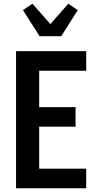

<svg xmlns="http://www.w3.org/2000/svg" viewBox="-20 -1009 540 1029"><path d="M66 0V-735H442V-630H190V-435H385V-330H190V-105H442V0ZM192 -815 103 -955 154 -989 250 -880 346 -989 397 -955 308 -815Z"/></svg>

Font: Iosevka SS18 Extrabold
Style: Regular
Weight: 800
Monospace: yes
Designer: Belleve Invis
Foundry: Belleve Invis
Version: Version 25.1.1; ttfautohint (v1.8.4)